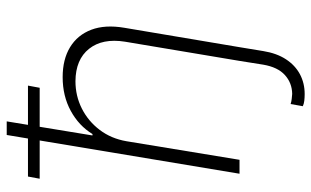

<svg xmlns="http://www.w3.org/2000/svg" viewBox="-206 -562 971 600"><g transform="rotate(-90 280.0 -262.5)"><path d="M389.2 0H432.1L419.9 74.2Q413.1 116.2 394.3 145Q375.5 173.8 347.7 188.7Q319.8 203.6 285.6 203.6Q274.4 203.6 264.6 202.4Q254.9 201.2 247.6 197.8L254.4 159.7Q261.7 162.1 270.3 163.1Q278.8 164.1 286.1 164.6Q320.3 164.1 345 141.8Q369.6 119.6 377.4 74.2ZM138.2 -353.5 80.1 0H36.6L157.7 -727.5H200.2L156.2 -459.5H160.6Q186.5 -502 232.9 -527.3Q279.3 -552.7 338.4 -552.7Q394 -552.7 432.1 -529.5Q470.2 -506.3 486.6 -463.1Q502.9 -419.9 492.7 -359.9L432.1 0H389.2L449.2 -357.9Q460.4 -428.2 427 -470.2Q393.6 -512.2 325.7 -512.7Q279.8 -512.7 240.2 -492.7Q200.7 -472.7 173.6 -437Q146.5 -401.4 138.2 -353.5ZM21 -624.5 27.8 -661.1H312L305.2 -624.5Z"/></g></svg>

Font: Inter Tight ExtraLight
Style: Italic
Weight: 250
Italic angle: -9.39999°
Designer: Rasmus Andersson
Foundry: rsms
Version: Version 3.004